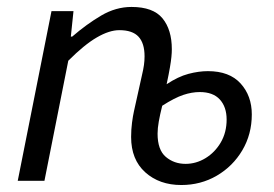

<svg xmlns="http://www.w3.org/2000/svg" viewBox="-20 -518 786 550"><path d="M499.3 12Q436.6 12 396.1 -24.4Q355.6 -60.8 355.6 -125.6Q355.6 -147.1 358.2 -166.8Q360.8 -186.4 363.8 -199.7L386.1 -300.1Q390.8 -319.8 392.4 -331.9Q394.1 -344 394.1 -356.8Q394.1 -394.2 376.8 -412.9Q359.5 -431.6 321.8 -431.6Q293.2 -431.6 257.4 -410.8Q221.6 -390.1 175.6 -344L107.3 0H30.8L127.5 -486.1H190.5L182.9 -413.2H186.9Q228.2 -448.9 270 -473.5Q311.9 -498.1 356.7 -498.1Q418.7 -498.1 445.4 -465.6Q472.2 -433.1 472.2 -376.9Q472.2 -366.7 471 -354.8Q469.9 -343 466.8 -325Q463.8 -306.9 457.3 -276.7Q490.3 -298.6 519.8 -306.4Q549.2 -314.2 575.5 -314.2Q637.3 -314.2 669.3 -278.8Q701.3 -243.4 701.3 -190.3Q701.3 -133.5 674.2 -87.6Q647.1 -41.7 601.1 -14.8Q555.2 12 499.3 12ZM511.6 -48.6Q541.8 -48.6 568.8 -65Q595.8 -81.5 612.5 -110.1Q629.2 -138.8 629.2 -175.5Q629.2 -211.7 609.7 -233Q590.3 -254.3 552.1 -254.3Q529.6 -254.3 505 -246.1Q480.3 -237.9 444.7 -215.1Q438.1 -188.7 434.8 -169.6Q431.4 -150.5 431.4 -135.2Q431.4 -88.6 455 -68.6Q478.6 -48.6 511.6 -48.6Z"/></svg>

Font: Source Sans 3
Style: Italic
Weight: 200
Italic angle: -11°
Designer: Paul D. Hunt
Foundry: Adobe
Version: Version 3.046;hotconv 1.0.118;makeotfexe 2.5.65603